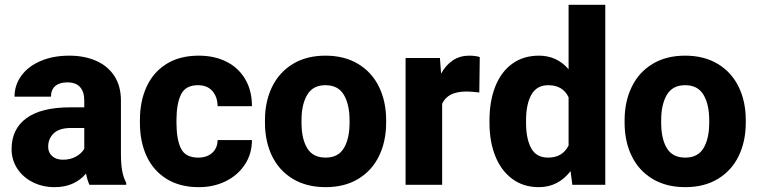

<svg xmlns="http://www.w3.org/2000/svg" viewBox="-20 -770 3157 800"><path d="M505.9 -8.3V0H352.5Q343.8 -19.5 338.4 -46.9Q290.5 9.8 207.5 9.8Q158.2 9.8 117.2 -10.5Q76.2 -30.8 52.2 -67.1Q28.3 -103.5 28.3 -148.9Q28.3 -232.4 90.1 -277.6Q151.9 -322.8 273.9 -322.8H331.1V-351.6Q331.1 -387.2 313.7 -407Q296.4 -426.8 260.3 -426.8Q228 -426.8 210.2 -411.4Q192.4 -396 192.4 -367.2H40.5Q40.5 -415 68.6 -454.1Q96.7 -493.2 148.7 -515.6Q200.7 -538.1 268.6 -538.1Q331.5 -538.1 380.1 -516.8Q428.7 -495.6 456.3 -453.6Q483.9 -411.6 483.9 -350.6V-131.8Q483.9 -85 489.3 -57.1Q494.6 -29.3 505.9 -8.3ZM331.1 -150.4V-236.8H276.4Q227.5 -236.8 204.1 -214.6Q180.7 -192.4 180.7 -158.2Q180.7 -134.3 197.5 -119.4Q214.4 -104.5 242.2 -104.5Q273.4 -104.5 297.1 -117.9Q320.8 -131.3 331.1 -150.4Z M1029.8 -186.5Q1029.8 -129.4 1000.5 -84.7Q971.2 -40 920.9 -15.1Q870.6 9.8 808.6 9.8Q729 9.8 673.6 -24.9Q618.2 -59.6 590.6 -119.9Q563 -180.2 563 -257.8V-270Q563 -347.7 590.6 -408.2Q618.2 -468.8 673.3 -503.4Q728.5 -538.1 808.1 -538.1Q873.5 -538.1 923.6 -512.9Q973.6 -487.8 1001.7 -440.2Q1029.8 -392.6 1029.8 -327.6H886.7Q886.2 -366.2 865 -390.6Q843.8 -415 804.7 -415Q752.9 -415 734.1 -376.2Q715.3 -337.4 715.3 -270V-257.8Q715.3 -189 734.1 -151.1Q752.9 -113.3 805.7 -113.3Q842.3 -113.3 864.3 -133.1Q886.2 -152.8 886.7 -186.5Z M1335.9 -538.1Q1415.5 -538.1 1472.7 -503.4Q1529.8 -468.8 1559.3 -408Q1588.9 -347.2 1588.9 -269V-258.8Q1588.9 -181.2 1559.3 -120.1Q1529.8 -59.1 1472.9 -24.7Q1416 9.8 1336.9 9.8Q1257.3 9.8 1200.2 -24.7Q1143.1 -59.1 1113.5 -119.9Q1084 -180.7 1084 -258.8V-269Q1084 -346.7 1113.5 -407.7Q1143.1 -468.8 1200 -503.4Q1256.8 -538.1 1335.9 -538.1ZM1336.9 -113.3Q1389.2 -113.3 1412.8 -152.8Q1436.5 -192.4 1436.5 -258.8V-269Q1436.5 -334.5 1412.8 -374.8Q1389.2 -415 1335.9 -415Q1283.7 -415 1260 -374.8Q1236.3 -334.5 1236.3 -269V-258.8Q1236.3 -191.9 1260 -152.6Q1283.7 -113.3 1336.9 -113.3Z M1979 -532.2 1977.1 -384.8Q1939.5 -388.7 1924.3 -388.7Q1884.3 -388.7 1859.1 -376Q1834 -363.3 1822.3 -337.9V0H1669.9V-528.3H1813L1817.9 -463.4Q1837.9 -499.5 1867.4 -518.8Q1897 -538.1 1934.6 -538.1Q1961.9 -538.1 1979 -532.2Z M2502 -750V0H2364.7L2357.4 -57.1Q2305.7 9.8 2225.1 9.8Q2160.6 9.8 2114.3 -24.7Q2067.9 -59.1 2043.7 -119.6Q2019.5 -180.2 2019.5 -257.8V-268.1Q2019.5 -348.6 2043.7 -409.7Q2067.9 -470.7 2114.3 -504.4Q2160.6 -538.1 2226.1 -538.1Q2300.3 -538.1 2349.1 -481.4V-750ZM2349.1 -163.6V-364.7Q2325.2 -415 2264.6 -415Q2216.3 -415 2194.1 -375.5Q2171.9 -335.9 2171.9 -268.1V-257.8Q2171.9 -191.4 2193.4 -152.3Q2214.8 -113.3 2263.7 -113.3Q2294.4 -113.3 2315.7 -126.2Q2336.9 -139.2 2349.1 -163.6Z M2834.5 -538.1Q2914.1 -538.1 2971.2 -503.4Q3028.3 -468.8 3057.9 -408Q3087.4 -347.2 3087.4 -269V-258.8Q3087.4 -181.2 3057.9 -120.1Q3028.3 -59.1 2971.4 -24.7Q2914.6 9.8 2835.4 9.8Q2755.9 9.8 2698.7 -24.7Q2641.6 -59.1 2612.1 -119.9Q2582.5 -180.7 2582.5 -258.8V-269Q2582.5 -346.7 2612.1 -407.7Q2641.6 -468.8 2698.5 -503.4Q2755.4 -538.1 2834.5 -538.1ZM2835.4 -113.3Q2887.7 -113.3 2911.4 -152.8Q2935.1 -192.4 2935.1 -258.8V-269Q2935.1 -334.5 2911.4 -374.8Q2887.7 -415 2834.5 -415Q2782.2 -415 2758.5 -374.8Q2734.9 -334.5 2734.9 -269V-258.8Q2734.9 -191.9 2758.5 -152.6Q2782.2 -113.3 2835.4 -113.3Z"/></svg>

Font: Heebo ExtraBold
Style: Regular
Weight: 800
Designer: Oded Ezer
Foundry: Meir Sadan
Version: Version 2.001; ttfautohint (v1.5.14-ce02) -l 8 -r 50 -G 200 